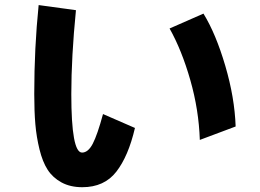

<svg xmlns="http://www.w3.org/2000/svg" viewBox="-20 -742 1040 769"><path d="M117.2 -365.2Q117.2 -549.8 134.8 -721.7L284.2 -701.2Q265.6 -513.7 265.6 -365.2Q265.6 -130.9 308.6 -130.9Q333 -130.9 351.6 -166.5Q370.1 -202.1 392.6 -285.2L520.5 -229.5Q494.1 -116.2 445.8 -54.2Q397.5 7.8 309.6 7.8Q261.7 7.8 226.6 -11.2Q191.4 -30.3 170.9 -62Q150.4 -93.8 138.2 -143.6Q126 -193.4 121.6 -244.6Q117.2 -295.9 117.2 -365.2ZM659.2 -627.9 794.9 -687.5Q844.7 -606.4 882.3 -478.5Q919.9 -350.6 923.8 -235.4L780.3 -181.6Q776.4 -301.8 742.2 -421.4Q708 -541 659.2 -627.9Z"/></svg>

Font: Gothic A1 Black
Style: Regular
Weight: 900
Version: Version 2.50